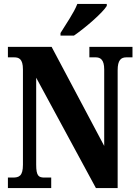

<svg xmlns="http://www.w3.org/2000/svg" viewBox="-20 -951 699 971"><path d="M286 -784V-771H354C411 -810 499 -886 520 -921V-931H371C354 -886 312 -827 286 -784ZM20 0H239V-53H206C176 -53 163 -60 163 -118V-558L465 0H575V-596C575 -647 592 -661 619 -661H650V-714H432V-661H464C488 -661 507 -649 507 -600V-213L241 -714H20V-661H51C75 -661 96 -654 96 -600V-118C96 -60 76 -53 44 -53H20Z"/></svg>

Font: Noto Serif Armenian ExtraCondensed ExtraBold
Style: Regular
Weight: 800
Width: 2
Designer: Monotype Design Team
Foundry: Monotype Imaging Inc.
Version: Version 2.008